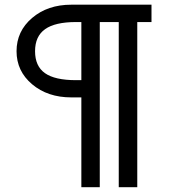

<svg xmlns="http://www.w3.org/2000/svg" viewBox="-20 -720 719 810"><path d="M280.8 -309.1Q181.2 -309.1 115.5 -364.5Q49.8 -419.9 49.8 -503.9Q49.8 -588.4 115.5 -644.3Q181.2 -700.2 280.8 -700.2H619.1V-627H559.1V69.8H481V-627H400.9V69.8H323.2V-309.1ZM300.8 -381.8H323.2V-627H300.8Q212.4 -627 170.2 -596.9Q127.9 -566.9 127.9 -503.9Q127.9 -440.9 169.7 -411.4Q211.4 -381.8 300.8 -381.8Z"/></svg>

Font: Uncut Sans
Style: Regular
Weight: 400
Designer: Kasper Nordkvist
Foundry: UNCUT.wtf
Version: Version 1.304;Glyphs 3.2 (3246)